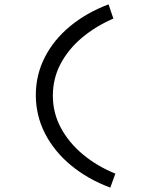

<svg xmlns="http://www.w3.org/2000/svg" viewBox="-20 -755 665 879"><path d="M485 104Q381 65 304.5 1.5Q228 -62 186 -144Q144 -226 144 -320Q144 -412 185 -492.5Q226 -573 301 -635Q376 -697 477 -735L499 -670Q418 -635 355.5 -582.5Q293 -530 257.5 -463Q222 -396 222 -317Q222 -238 258.5 -170Q295 -102 359 -48.5Q423 5 508 40Z"/></svg>

Font: Inconsolata Expanded Thin
Style: Regular
Weight: 100
Width: 7
Monospace: yes
Designer: Raph Levien, Cyreal, Brenton Simpson
Foundry: Raph Levien, Cyreal, Google
Version: Version 3.100; ttfautohint (v1.8.4.7-5d5b)